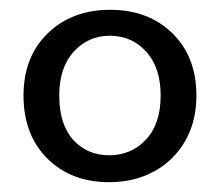

<svg xmlns="http://www.w3.org/2000/svg" viewBox="-20 -719 450 392"><path d="M28 -524Q28 -603 77.5 -651Q127 -699 205 -699Q283 -699 332 -651Q381 -603 381 -524Q381 -471 358 -431Q335 -391 294.5 -369Q254 -347 203 -347Q125 -347 76.5 -395.5Q28 -444 28 -524ZM308 -524Q308 -581 278.5 -613.5Q249 -646 204 -646Q160 -646 130.5 -613.5Q101 -581 101 -524Q101 -465 129.5 -433.5Q158 -402 203 -402Q248 -402 278 -434Q308 -466 308 -524Z"/></svg>

Font: Fz Poppins
Style: Regular
Weight: 400
Designer: Ninad Kale (Devanagari), Jonny Pinhorn (Latin)
Foundry: Indian Type Foundry
Version: Vit hóa bi Vntype.Com & FontZin.Com